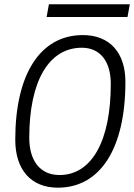

<svg xmlns="http://www.w3.org/2000/svg" viewBox="-20 -867 626 897"><path d="M250.5 9.8C448.7 9.8 565.9 -173.8 565.9 -484.4C565.9 -621.6 492.2 -703.1 367.2 -703.1C168.5 -703.1 51.3 -521.5 51.3 -214.4C51.3 -73.7 125 9.8 250.5 9.8ZM257.8 -49.3C168.9 -49.3 116.7 -114.3 116.7 -223.6C116.7 -487.8 208 -644 362.3 -644C447.3 -644 497.6 -581.1 497.6 -475.1C497.6 -207.5 408.2 -49.3 257.8 -49.3ZM197.8 -787.6H575.7L586.4 -847.2H208.5Z"/></svg>

Font: Cascadia Mono NF Light
Style: Italic
Weight: 300
Italic angle: -10°
Monospace: yes
Designer: Aaron Bell
Foundry: Saja Typeworks
Version: Version 2404.023